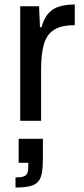

<svg xmlns="http://www.w3.org/2000/svg" viewBox="-20 -538 375 855"><path d="M70 0V-510H154L158 -417H165Q176 -457 196 -479Q216 -501 245.5 -509.5Q275 -518 313 -518V-426Q255 -426 222 -406Q189 -386 176 -342.5Q163 -299 163 -229V0ZM49 297V252Q73 252 85 248Q97 244 101.5 233.5Q106 223 106 203V187H63V80H171V162Q171 203 167 229Q163 255 150.5 270Q138 285 113.5 291Q89 297 49 297Z"/></svg>

Font: Saira SemiCondensed Medium
Style: Regular
Weight: 500
Width: 4
Designer: Hector Gatti with collaboration of the Omnibus-Type team
Foundry: Omnibus-Type
Version: Version 1.101